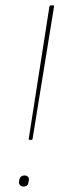

<svg xmlns="http://www.w3.org/2000/svg" viewBox="-20 -675 232 707"><path d="M89 -160Q85 -160 86 -165L162 -651Q163 -655 167 -655H176Q180 -655 179 -651L100 -164Q99 -161 98.5 -160.5Q98 -160 96 -160ZM66 12Q59 12 54 7Q49 2 50 -7L51 -13Q53 -21 58 -25Q63 -29 70 -29Q78 -29 83 -24Q88 -19 86 -11L85 -5Q84 4 79 8Q74 12 66 12Z"/></svg>

Font: Sofia Sans Hairline
Style: Italic
Weight: 1
Italic angle: -9°
Designer: Botio Nikoltchev, Ani Petrova
Foundry: lettersoup
Version: Version 4.102